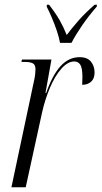

<svg xmlns="http://www.w3.org/2000/svg" viewBox="-20 -786 427 806"><path d="M122 -443Q126 -460 127.5 -473Q129 -486 129 -495Q129 -514 118 -520Q107 -526 84 -526H70L72 -536H196L171 -396H174Q199 -469 233.5 -507.5Q268 -546 314 -546Q347 -546 362 -527Q377 -508 377 -482Q377 -456 362.5 -443Q348 -430 325 -430Q325 -440 325.5 -447.5Q326 -455 326 -462Q326 -501 317 -514.5Q308 -528 292 -528Q264 -528 237 -497Q210 -466 189 -416Q168 -366 156 -311L88 0H28ZM232 -606Q228 -629 218.5 -657Q209 -685 197.5 -712Q186 -739 176 -758L177 -766H186Q214 -730 230.5 -701Q247 -672 260 -639Q281 -667 309 -699Q337 -731 377 -766H387L386 -758Q352 -719 325.5 -680.5Q299 -642 280 -606Z"/></svg>

Font: Noto Serif Display ExtraCondensed Light
Style: Italic
Weight: 300
Width: 2
Italic angle: -12°
Designer: Monotype Design Team
Foundry: Monotype Imaging Inc.
Version: Version 2.009